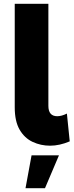

<svg xmlns="http://www.w3.org/2000/svg" viewBox="-20 -762 389 1016"><path d="M245 9Q196 9 153 -11Q110 -31 84 -75.5Q58 -120 58 -194V-742H236V-202Q236 -147 283 -147Q306 -147 334 -161L349 -14Q295 9 245 9ZM218 234H115L147 60H292Z"/></svg>

Font: Argentum Novus
Style: Bold
Weight: 700
Designer: Julieta Ulanovsky (font) & Cristiano Sobral (main changes)
Foundry: Julieta Ulanovsky (font) & Cristiano Sobral (main changes)
Version: Version 3.00;November 27, 2020;FontCreator 13.0.0.2655 64-bi